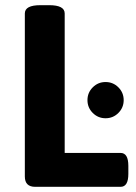

<svg xmlns="http://www.w3.org/2000/svg" viewBox="-20 -722 524 742"><path d="M116 0Q76 0 76 -40V-670Q76 -702 136 -702H170Q230 -702 230 -670V-131H446Q476 -131 476 -81V-50Q476 0 446 0ZM388 -265Q359 -265 338.5 -285.5Q318 -306 318 -335Q318 -364 338.5 -384.5Q359 -405 388 -405Q417 -405 437.5 -384.5Q458 -364 458 -335Q458 -306 437.5 -285.5Q417 -265 388 -265Z"/></svg>

Font: Asap
Style: Bold
Weight: 700
Designer: Pablo Cosgaya
Foundry: Omnibus-Type
Version: Version 3.001; ttfautohint (v1.8.3)